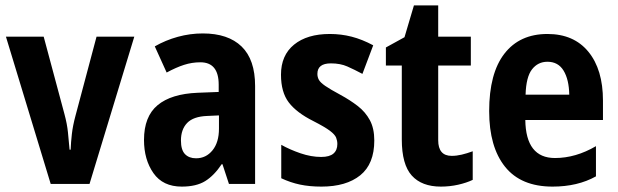

<svg xmlns="http://www.w3.org/2000/svg" viewBox="-20 -733 2290 712"><path d="M168 -51 2 -597H142L219 -310Q229 -273 232 -242Q235 -211 238 -178H242Q243 -205 246.5 -236Q250 -267 260 -304L338 -597H478L312 -51Z M732 -609Q826 -609 876 -560.5Q926 -512 926 -414V-51H829L805 -124H802Q774 -82 741 -61.5Q708 -41 654 -41Q584 -41 549 -91Q514 -141 514 -214Q514 -301 564.5 -343Q615 -385 713 -389L791 -392V-419Q791 -502 723 -502Q692 -502 662.5 -492.5Q633 -483 598 -464L554 -561Q594 -584 639.5 -596.5Q685 -609 732 -609ZM748 -303Q697 -301 674 -277Q651 -253 651 -212Q651 -177 666 -161.5Q681 -146 707 -146Q744 -146 768 -175.5Q792 -205 792 -256V-305Z M1368 -212Q1368 -125 1316 -83Q1264 -41 1172 -41Q1128 -41 1092.5 -48.5Q1057 -56 1023 -72V-196Q1055 -178 1094.5 -164.5Q1134 -151 1171 -151Q1202 -151 1216.5 -163.5Q1231 -176 1231 -199Q1231 -211 1226.5 -222.5Q1222 -234 1203.5 -248Q1185 -262 1142 -284Q1080 -315 1051 -353Q1022 -391 1022 -456Q1022 -528 1070.5 -567.5Q1119 -607 1203 -607Q1245 -607 1284 -597Q1323 -587 1364 -565L1324 -459Q1294 -475 1268 -486.5Q1242 -498 1207 -498Q1157 -498 1157 -459Q1157 -447 1162.5 -437Q1168 -427 1186 -414.5Q1204 -402 1243 -381Q1278 -362 1306.5 -340Q1335 -318 1351.5 -287.5Q1368 -257 1368 -212Z M1655 -155Q1673 -155 1692 -159.5Q1711 -164 1733 -172V-66Q1710 -55 1679 -48Q1648 -41 1615 -41Q1544 -41 1507 -82Q1470 -123 1470 -216V-490H1411V-557L1480 -595L1515 -713H1605V-597H1726V-490H1605V-213Q1605 -155 1655 -155Z M2010 -607Q2108 -607 2162 -541Q2216 -475 2216 -360V-288H1928Q1930 -147 2038 -147Q2115 -147 2190 -191V-79Q2122 -41 2029 -41Q1912 -41 1853 -114.5Q1794 -188 1794 -321Q1794 -461 1850.5 -534Q1907 -607 2010 -607ZM2010 -504Q1975 -504 1953 -476Q1931 -448 1929 -382H2091Q2090 -438 2070 -471Q2050 -504 2010 -504Z"/></svg>

Font: Noto Sans Tamil UI Condensed
Style: Bold
Weight: 700
Width: 3
Designer: Jelle Bosma - Monotype Design Team
Foundry: Monotype Imaging Inc.
Version: Version 2.004; ttfautohint (v1.8.4.7-5d5b)